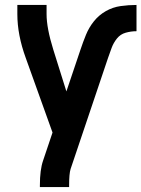

<svg xmlns="http://www.w3.org/2000/svg" viewBox="-20 -550 571 775"><path d="M141 205V198Q141 135 154 98L192 -15L84 -316Q50 -409 50 -493V-530H168V-493Q168 -437 195 -350L248 -181L305 -350Q315 -380 327 -409.5Q339 -439 359 -464Q379 -489 407 -505Q435 -521 467 -525.5Q499 -530 531 -530V-424Q509 -424 487.5 -418Q466 -412 452 -394.5Q438 -377 430.5 -356.5Q423 -336 416 -316L265 132Q259 151 259 198V205Z"/></svg>

Font: Iosevka SS01
Style: Bold
Weight: 700
Monospace: yes
Designer: Belleve Invis
Foundry: Belleve Invis
Version: 2.3.3; ttfautohint (v1.8.3)